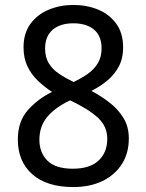

<svg xmlns="http://www.w3.org/2000/svg" viewBox="-20 -745 591 775"><path d="M276 10Q169 10 110.5 -41.5Q52 -93 52 -182Q52 -255 92.5 -300.5Q133 -346 190 -374Q158 -395 132 -420Q106 -445 90.5 -478Q75 -511 75 -554Q75 -611 103 -649Q131 -687 177 -706Q223 -725 276 -725Q331 -725 376.5 -706Q422 -687 449.5 -649Q477 -611 477 -553Q477 -510 460 -477.5Q443 -445 414.5 -421Q386 -397 349 -378Q387 -358 421.5 -331.5Q456 -305 478 -269.5Q500 -234 500 -186Q500 -126 471.5 -82Q443 -38 393 -14Q343 10 276 10ZM274 -64Q343 -64 378 -97Q413 -130 413 -185Q413 -235 375 -270Q337 -305 263 -340Q202 -311 170.5 -273Q139 -235 139 -181Q139 -129 171.5 -96.5Q204 -64 274 -64ZM277 -414Q309 -429 334.5 -447Q360 -465 375 -490Q390 -515 390 -550Q390 -600 359.5 -625.5Q329 -651 275 -651Q241 -651 215.5 -639.5Q190 -628 176 -605.5Q162 -583 162 -550Q162 -514 177 -489.5Q192 -465 218 -447.5Q244 -430 277 -414Z"/></svg>

Font: lsinhala85
Style: Book
Weight: 400
Designer: Jelle Bosma - Monotype Design Team
Foundry: Monotype Imaging Inc.
Version: Version 2.003